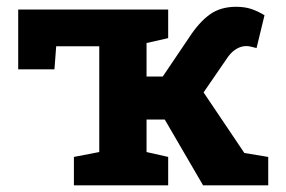

<svg xmlns="http://www.w3.org/2000/svg" viewBox="-20 -557 859 577"><path d="M202.1 0V-85.4L278.3 -100.1V-418H148.9L143.6 -348.6H34.7V-528.3H485.4V-442.4L420.4 -427.7V-327.1H469.2L548.3 -444.3Q578.1 -490.2 610.4 -513.4Q642.6 -536.6 689.5 -536.6Q715.8 -536.6 735.8 -529.8Q755.9 -522.9 774.9 -511.2L751 -412.6Q737.3 -416 732.2 -417.2Q727.1 -418.5 719.2 -418.5Q704.1 -418.5 688.7 -408.9Q673.3 -399.4 660.2 -378.9L591.8 -279.3L714.4 -97.2L786.1 -85.4V0H590.3L475.1 -197.8H420.4V-100.1L485.4 -85.4V0Z"/></svg>

Font: Roboto Slab LO
Style: Bold
Weight: 700
Designer: Google
Version: Version 2.000